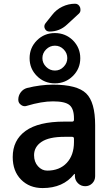

<svg xmlns="http://www.w3.org/2000/svg" viewBox="-20 -1001 584 1010"><path d="M314.5 -649.4Q334 -668.9 334 -695.3Q334 -721.7 314.9 -741.2Q295.9 -760.7 269 -760.7Q242.2 -760.7 222.7 -741.2Q203.1 -721.7 203.1 -695.3Q203.1 -668.9 222.7 -649.4Q242.2 -629.9 269 -629.9Q295.9 -629.9 314.5 -649.4ZM363.3 -789.1Q402.3 -750 402.3 -694.8Q402.3 -639.6 363.3 -601.1Q324.2 -562.5 268.6 -562.5Q212.9 -562.5 174.3 -601.1Q135.7 -639.6 135.7 -694.8Q135.7 -750 174.3 -788.6Q212.9 -827.1 268.6 -827.1Q324.2 -827.1 363.3 -789.1ZM369.1 -271.5Q369.1 -281.2 359.4 -281.2H318.4Q238.3 -281.2 198.7 -254.9Q159.2 -228.5 159.2 -184.6Q159.2 -149.4 179.7 -126.5Q200.2 -103.5 228.5 -103.5Q293 -103.5 331.1 -144Q369.1 -184.6 369.1 -253.9ZM253.9 -921.9Q275.4 -950.2 307.6 -965.8Q339.8 -981.4 375 -981.4Q393.6 -981.4 401.4 -961.9Q403.3 -955.1 403.3 -948.2Q403.3 -937.5 395.5 -929.7L333 -872.1Q293.9 -835 240.2 -835Q223.6 -835 216.3 -849.6Q209 -864.3 218.8 -877.9ZM258.8 -555.7Q385.7 -555.7 433.1 -509.8Q480.5 -463.9 480.5 -342.8V-74.2Q480.5 -51.8 465.3 -36.6Q450.2 -21.5 428.2 -21.5Q406.2 -21.5 390.6 -36.6Q375 -51.8 374 -73.2V-84Q374 -85 372.6 -85.9Q371.1 -86.9 370.1 -85Q312.5 -11.7 204.1 -11.7Q134.8 -11.7 90.8 -56.2Q46.9 -100.6 46.9 -174.8Q46.9 -263.7 114.7 -312.5Q182.6 -361.3 318.4 -361.3H359.4Q369.1 -361.3 369.1 -371.1V-377.9Q369.1 -428.7 345.7 -448.2Q322.3 -467.8 258.8 -467.8Q199.2 -467.8 121.1 -444.3Q116.2 -442.4 110.4 -442.4Q99.6 -442.4 90.8 -449.2Q76.2 -459 76.2 -476.6Q76.2 -498 88.9 -515.1Q101.6 -532.2 122.1 -538.1Q193.4 -555.7 258.8 -555.7Z"/></svg>

Font: Gen Jyuu GothicX Medium
Style: Regular
Weight: 500
Designer: Ryoko NISHIZUKA (kana &amp; ideographs); Paul D. Hunt (Latin, Greek &amp; Cyrillic); Wenlong ZHANG (bopomofo); Sandoll C
Version: Version 1.058.20140828